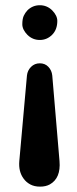

<svg xmlns="http://www.w3.org/2000/svg" viewBox="-20 -693 290 723"><path d="M204.1 -86.4Q209.5 -22 167.5 1.5Q152.3 9.8 130.9 9.8Q109.4 9.8 94 1.5Q78.6 -6.8 68.8 -20.5Q49.3 -46.9 52.7 -86.4L81.5 -408.7Q83.5 -427.7 96.9 -441.2Q110.4 -454.6 129.9 -454.6Q149.4 -454.6 162.1 -441.4Q174.8 -428.2 176.8 -408.7ZM129.9 -542.5Q103 -542.5 83.5 -561.5Q64 -581.5 64 -601.6Q64 -621.6 69.3 -633.3Q74.7 -645 83.5 -654.3Q103 -673.3 129.9 -673.3Q156.7 -673.3 176.3 -654.3Q195.8 -634.3 195.8 -614.3Q195.8 -581.5 176.3 -562Q156.7 -542.5 129.9 -542.5Z"/></svg>

Font: Supermercado
Style: Regular
Weight: 400
Designer: James Grieshaber
Foundry: James Grieshaber
Version: Version 1.002